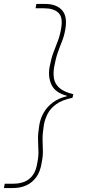

<svg xmlns="http://www.w3.org/2000/svg" viewBox="-48 -831 448 972"><path d="M181 -811Q237 -811 265.5 -780Q294 -749 283 -684Q277 -649 266 -622Q255 -595 244.5 -565Q234 -535 226 -491Q221 -462 225 -435Q229 -408 251.5 -387Q274 -366 323 -354L319 -336Q266 -325 236.5 -303.5Q207 -282 193 -254.5Q179 -227 174 -198Q167 -154 167.5 -124.5Q168 -95 169 -68.5Q170 -42 163 -7Q156 38 135.5 66Q115 94 85 107.5Q55 121 17 121H-28L-24 99H20Q52 99 77 88.5Q102 78 118.5 55Q135 32 141 -7Q148 -42 146.5 -69Q145 -96 144.5 -125.5Q144 -155 151 -198Q157 -233 174 -262Q191 -291 220 -312.5Q249 -334 291 -344V-346Q233 -361 213.5 -400.5Q194 -440 203 -492Q211 -534 222 -564Q233 -594 244 -621.5Q255 -649 261 -684Q272 -743 248 -766Q224 -789 176 -789H132L136 -811Z"/></svg>

Font: DM Sans 20pt Thin
Style: Italic
Weight: 250
Italic angle: -10°
Version: Version 4.004;gftools[0.9.30]